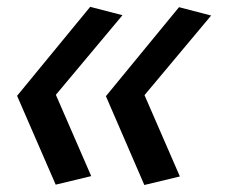

<svg xmlns="http://www.w3.org/2000/svg" viewBox="-20 -541 660 562"><path d="M247 -25.5 143.5 -263.5 338.5 -496.5 244 -521 30 -260.5 143 -0.5ZM506.5 -24.5 403 -262.5 598 -495.5 504 -520 290 -259.5 402.5 0.5Z"/></svg>

Font: Monaspace Neon Medium
Style: Italic
Weight: 500
Italic angle: -11°
Designer: Riley Cran & the Lettermatic Team
Foundry: Lettermatic
Version: Version 1.200 (Monaspace Neon)